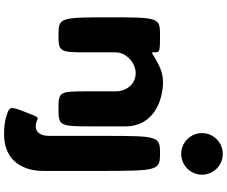

<svg xmlns="http://www.w3.org/2000/svg" viewBox="-108 -762 1145 970"><g transform="rotate(90 465.0 -277.5)"><path d="M758 -830C700 -830 653 -783 653 -725C653 -667 700 -620 758 -620C816 -620 863 -667 863 -725C863 -783 816 -830 758 -830ZM755 -513C841 -513 844 -505 844 -217V79C844 170 800 275 659 275C617 275 588 270 566 263C517 248 518 241 545 172C572 102 572 101 587 108C595 111 607 115 618 115C648 115 667 93 667 45V-234C667 -505 669 -513 755 -513ZM156 0C242 0 245 -4 245 -145V-290C245 -341 297 -390 350 -390C407 -390 442 -341 442 -290V-145C442 -4 444 0 530 0C616 0 619 -5 619 -169V-338C619 -481 488 -528 394 -528C366 -528 339 -521 314 -509C240 -473 245 -460 245 -486C245 -512 242 -513 156 -513C70 -513 68 -506 68 -257C68 -7 70 0 156 0Z"/></g></svg>

Font: Hussar Print
Style: Bold
Weight: 700
Foundry: Cannot Into Space Fonts
Version: Version 2.00